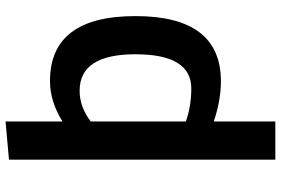

<svg xmlns="http://www.w3.org/2000/svg" viewBox="-176 -606 987 674"><g transform="rotate(-90 317.0 -268.5)"><path d="M370 -586Q598 -586 598 -286Q598 14 369 14Q303 14 228 -11V205H94V-730L228 -742V-542Q298 -586 370 -586ZM336 -482Q279 -482 228 -443V-109Q282 -90 344 -90Q464 -90 464 -286Q464 -482 336 -482Z"/></g></svg>

Font: Sintony
Style: Bold
Weight: 700
Designer: Eduardo Rodriguez Tunni
Foundry: Eduardo Rodriguez Tunni
Version: Version 1.001